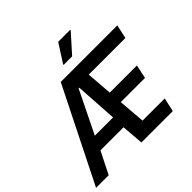

<svg xmlns="http://www.w3.org/2000/svg" viewBox="-248 -1109 1323 1323"><g transform="rotate(-45 413.5 -448.0)"><path d="M-34 0 310 -688H861L839 -587H482L497 -397H761L740 -297H504L520 -101H736L714 0H408L395 -161H170L89 0ZM214 -260H392L372 -570H366ZM407 -757V-762L493 -896H610V-891L490 -757Z"/></g></svg>

Font: Saira Semi Condensed Medium
Style: Italic
Weight: 500
Width: 4
Italic angle: -12°
Designer: Hector Gatti with collaboration of the Omnibus-Type team
Foundry: Omnibus-Type
Version: Version 1.001; ttfautohint (v1.8)